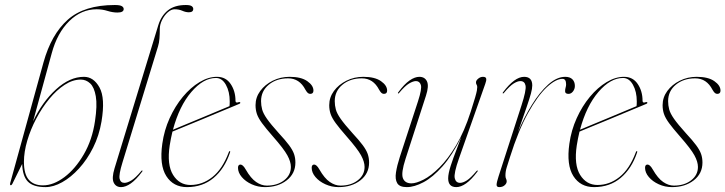

<svg xmlns="http://www.w3.org/2000/svg" viewBox="-20 -739 2894 766"><path d="M186.5 -527 112 -255Q149 -333 203.8 -382.8Q258.5 -432.5 315 -432.5Q353.5 -432.5 377 -390Q400.5 -347.5 385 -254.5Q375.5 -198 351.5 -150Q327.5 -102 295.2 -66.8Q263 -31.5 228 -12Q193 7.5 161.5 7.5Q113 7.5 91.5 -14.2Q70 -36 68.5 -85L29 -5Q26 0.5 22.5 0Q19 -0.5 20.5 -8L153.5 -490Q184.5 -601.5 250.2 -660.2Q316 -719 438 -719Q458.5 -719 466 -714.5Q473.5 -710 473.5 -703Q473.5 -689 448.5 -689Q429.5 -689 408.8 -695.5Q388 -702 365.5 -702Q304.5 -702 256.5 -655Q208.5 -608 186.5 -527ZM302 -421.5Q270 -421.5 237.8 -400.5Q205.5 -379.5 176.5 -344.2Q147.5 -309 124.8 -266Q102 -223 88.8 -178Q75.5 -133 75.5 -93Q75.5 -44 95 -21.8Q114.5 0.5 151.5 0.5Q193 0.5 236.8 -32.2Q280.5 -65 314.2 -123Q348 -181 359 -256Q368.5 -318.5 362.2 -354.8Q356 -391 339.8 -406.2Q323.5 -421.5 302 -421.5Z M721.5 -719Q738.5 -719 744.8 -714.5Q751 -710 751 -703.5Q751 -690 733.5 -690Q721 -690 707.5 -696Q694 -702 676.5 -702Q663 -702 649.2 -689.8Q635.5 -677.5 626.5 -659.2Q617.5 -641 617.5 -623Q617.5 -603 616.2 -585.8Q615 -568.5 610.5 -554L468.5 -90.5Q453.5 -42 457.2 -25.8Q461 -9.5 476.5 -9.5Q488 -9.5 504 -19Q520 -28.5 543.5 -56.5Q546 -60 548 -58.5Q549.5 -57 547 -54Q523 -22 502 -7.2Q481 7.5 463 7.5Q442.5 7.5 433.8 -10.2Q425 -28 437 -67.5L612 -640Q623.5 -676.5 650 -697.8Q676.5 -719 721.5 -719Z M897.5 -130Q876 -66 832.2 -29.2Q788.5 7.5 726 7.5Q671.5 7.5 643.5 -36.5Q615.5 -80.5 627.5 -165.5Q635 -219.5 656.8 -267.5Q678.5 -315.5 709.5 -352.8Q740.5 -390 775.8 -411.2Q811 -432.5 845.5 -432.5Q881 -432.5 900.2 -404Q919.5 -375.5 919.5 -337Q919.5 -326.5 932.5 -331.5Q937 -333 938.5 -330Q939.5 -327 935.5 -325Q932.5 -323.5 910.5 -314.5Q888.5 -305.5 855.8 -291.8Q823 -278 786.8 -263Q750.5 -248 718.8 -235Q687 -222 668 -214Q661.5 -187 657 -158.5Q645.5 -81.5 670.5 -41.2Q695.5 -1 740 -1Q787.5 -1 827.5 -32.8Q867.5 -64.5 892.5 -131Q894 -136 896.5 -136Q900 -136 897.5 -130ZM841.5 -428Q791.5 -428 743.5 -372.2Q695.5 -316.5 670 -221.5Q690.5 -230 723.5 -243.8Q756.5 -257.5 792 -272.2Q827.5 -287 856 -299Q884.5 -311 895.5 -315.5Q896.5 -321 896.5 -334Q896.5 -373.5 881.2 -400.8Q866 -428 841.5 -428ZM893.5 -310Q893.5 -310 893.5 -310.5Z M1044.5 1.5Q1086 1.5 1113.2 -19.5Q1140.5 -40.5 1140.5 -73Q1140.5 -93.5 1126.5 -119.2Q1112.5 -145 1069 -194.5Q1040.5 -227 1025.5 -247.5Q1010.5 -268 1005 -284.2Q999.5 -300.5 999.5 -319.5Q999.5 -350.5 1018.2 -376Q1037 -401.5 1068 -417Q1099 -432.5 1135.5 -432.5Q1181.5 -432.5 1206 -415.2Q1230.5 -398 1230.5 -377.5Q1230.5 -364.5 1217.5 -364.5Q1212.5 -364.5 1208.2 -368Q1204 -371.5 1198.5 -381Q1175 -426.5 1129.5 -426.5Q1083 -426.5 1052.2 -401Q1021.5 -375.5 1021.5 -335.5Q1021.5 -318.5 1025.8 -302.5Q1030 -286.5 1045.2 -264.8Q1060.5 -243 1092.5 -207.5Q1119 -179 1133.2 -159.8Q1147.5 -140.5 1153 -124.8Q1158.5 -109 1158.5 -90.5Q1158.5 -46.5 1123.8 -19.5Q1089 7.5 1037 7.5Q1009 7.5 984.2 -3.8Q959.5 -15 944.5 -32.8Q929.5 -50.5 929.5 -69.5Q929.5 -82.5 939.5 -82.5Q943.5 -82.5 948.8 -78.2Q954 -74 960.5 -62.5Q980.5 -27.5 1001.8 -13Q1023 1.5 1044.5 1.5Z M1338.5 1.5Q1380 1.5 1407.2 -19.5Q1434.5 -40.5 1434.5 -73Q1434.5 -93.5 1420.5 -119.2Q1406.5 -145 1363 -194.5Q1334.5 -227 1319.5 -247.5Q1304.5 -268 1299 -284.2Q1293.5 -300.5 1293.5 -319.5Q1293.5 -350.5 1312.2 -376Q1331 -401.5 1362 -417Q1393 -432.5 1429.5 -432.5Q1475.5 -432.5 1500 -415.2Q1524.5 -398 1524.5 -377.5Q1524.5 -364.5 1511.5 -364.5Q1506.5 -364.5 1502.2 -368Q1498 -371.5 1492.5 -381Q1469 -426.5 1423.5 -426.5Q1377 -426.5 1346.2 -401Q1315.5 -375.5 1315.5 -335.5Q1315.5 -318.5 1319.8 -302.5Q1324 -286.5 1339.2 -264.8Q1354.5 -243 1386.5 -207.5Q1413 -179 1427.2 -159.8Q1441.5 -140.5 1447 -124.8Q1452.5 -109 1452.5 -90.5Q1452.5 -46.5 1417.8 -19.5Q1383 7.5 1331 7.5Q1303 7.5 1278.2 -3.8Q1253.5 -15 1238.5 -32.8Q1223.5 -50.5 1223.5 -69.5Q1223.5 -82.5 1233.5 -82.5Q1237.5 -82.5 1242.8 -78.2Q1248 -74 1254.5 -62.5Q1274.5 -27.5 1295.8 -13Q1317 1.5 1338.5 1.5Z M1885.5 -58.5Q1887 -57 1884.5 -54Q1860.5 -22 1839.5 -7.2Q1818.5 7.5 1800.5 7.5Q1768 7.5 1768 -27.5Q1768 -46 1778.2 -77.8Q1788.5 -109.5 1801 -141.2Q1813.5 -173 1820 -191.5Q1784.5 -119.5 1745.8 -75.8Q1707 -32 1670 -12.2Q1633 7.5 1603 7.5Q1574 7.5 1564.8 -8.2Q1555.5 -24 1559.8 -51.2Q1564 -78.5 1575 -112.5L1647.5 -334.5Q1664 -385 1659 -400.2Q1654 -415.5 1639.5 -415.5Q1628.5 -415.5 1612.2 -406Q1596 -396.5 1572.5 -368.5Q1570 -365 1568 -366.5Q1566.5 -368 1569 -371Q1593 -403.5 1614 -418Q1635 -432.5 1653 -432.5Q1675 -432.5 1683.5 -414.2Q1692 -396 1679.5 -357.5L1598 -105.5Q1579.5 -48.5 1587.5 -28Q1595.5 -7.5 1621.5 -7.5Q1640.5 -7.5 1670 -22.5Q1699.5 -37.5 1733.2 -71Q1767 -104.5 1799.8 -159.2Q1832.5 -214 1858 -293.5Q1870 -330.5 1875.5 -349.8Q1881 -369 1882.5 -377.5Q1884 -386 1884 -391.5Q1884 -397.5 1881.5 -401Q1879 -404.5 1879 -410.5Q1879 -418 1887.8 -425.2Q1896.5 -432.5 1907 -432.5Q1918.5 -432.5 1919.8 -425Q1921 -417.5 1916 -404.5L1811 -106.5Q1790 -47 1794.2 -28.2Q1798.5 -9.5 1815.5 -9.5Q1827 -9.5 1842.5 -19.2Q1858 -29 1881 -56.5Q1884 -60 1885.5 -58.5Z M1986 -366.5Q1984.5 -368 1987 -371Q2033 -432.5 2071 -432.5Q2103.5 -432.5 2103.5 -398Q2103.5 -385.5 2098.2 -366Q2093 -346.5 2080.5 -310.2Q2068 -274 2046 -211Q2070.5 -270 2101.8 -320.5Q2133 -371 2167.2 -401.8Q2201.5 -432.5 2235 -432.5Q2254 -432.5 2263.8 -422.5Q2273.5 -412.5 2273.5 -396Q2273.5 -384 2266 -374.2Q2258.5 -364.5 2248 -364.5Q2234.5 -364.5 2234.5 -375Q2234.5 -383 2236.5 -389.5Q2238.5 -396 2238.5 -402.5Q2238.5 -424.5 2224 -424.5Q2197.5 -424.5 2161.2 -390.8Q2125 -357 2086.5 -287.8Q2048 -218.5 2014.5 -112Q2007 -88 2001.8 -71.8Q1996.5 -55.5 1996.5 -39Q1996.5 -30.5 1999 -25.8Q2001.5 -21 2001.5 -15.5Q2001.5 -7 1993.2 0.2Q1985 7.5 1972 7.5Q1961 7.5 1961.2 -2.2Q1961.5 -12 1969 -35L2060.5 -318.5Q2080 -378.5 2076.8 -397Q2073.5 -415.5 2056 -415.5Q2045 -415.5 2029.5 -406Q2014 -396.5 1990.5 -368.5Q1987.5 -365 1986 -366.5Z M2521.5 -130Q2500 -66 2456.2 -29.2Q2412.5 7.5 2350 7.5Q2295.5 7.5 2267.5 -36.5Q2239.5 -80.5 2251.5 -165.5Q2259 -219.5 2280.8 -267.5Q2302.5 -315.5 2333.5 -352.8Q2364.5 -390 2399.8 -411.2Q2435 -432.5 2469.5 -432.5Q2505 -432.5 2524.2 -404Q2543.5 -375.5 2543.5 -337Q2543.5 -326.5 2556.5 -331.5Q2561 -333 2562.5 -330Q2563.5 -327 2559.5 -325Q2556.5 -323.5 2534.5 -314.5Q2512.5 -305.5 2479.8 -291.8Q2447 -278 2410.8 -263Q2374.5 -248 2342.8 -235Q2311 -222 2292 -214Q2285.5 -187 2281 -158.5Q2269.5 -81.5 2294.5 -41.2Q2319.5 -1 2364 -1Q2411.5 -1 2451.5 -32.8Q2491.5 -64.5 2516.5 -131Q2518 -136 2520.5 -136Q2524 -136 2521.5 -130ZM2465.5 -428Q2415.5 -428 2367.5 -372.2Q2319.5 -316.5 2294 -221.5Q2314.5 -230 2347.5 -243.8Q2380.5 -257.5 2416 -272.2Q2451.5 -287 2480 -299Q2508.5 -311 2519.5 -315.5Q2520.5 -321 2520.5 -334Q2520.5 -373.5 2505.2 -400.8Q2490 -428 2465.5 -428ZM2517.5 -310Q2517.5 -310 2517.5 -310.5Z M2668.5 1.5Q2710 1.5 2737.2 -19.5Q2764.5 -40.5 2764.5 -73Q2764.5 -93.5 2750.5 -119.2Q2736.5 -145 2693 -194.5Q2664.5 -227 2649.5 -247.5Q2634.5 -268 2629 -284.2Q2623.5 -300.5 2623.5 -319.5Q2623.5 -350.5 2642.2 -376Q2661 -401.5 2692 -417Q2723 -432.5 2759.5 -432.5Q2805.5 -432.5 2830 -415.2Q2854.5 -398 2854.5 -377.5Q2854.5 -364.5 2841.5 -364.5Q2836.5 -364.5 2832.2 -368Q2828 -371.5 2822.5 -381Q2799 -426.5 2753.5 -426.5Q2707 -426.5 2676.2 -401Q2645.5 -375.5 2645.5 -335.5Q2645.5 -318.5 2649.8 -302.5Q2654 -286.5 2669.2 -264.8Q2684.5 -243 2716.5 -207.5Q2743 -179 2757.2 -159.8Q2771.5 -140.5 2777 -124.8Q2782.5 -109 2782.5 -90.5Q2782.5 -46.5 2747.8 -19.5Q2713 7.5 2661 7.5Q2633 7.5 2608.2 -3.8Q2583.5 -15 2568.5 -32.8Q2553.5 -50.5 2553.5 -69.5Q2553.5 -82.5 2563.5 -82.5Q2567.5 -82.5 2572.8 -78.2Q2578 -74 2584.5 -62.5Q2604.5 -27.5 2625.8 -13Q2647 1.5 2668.5 1.5Z"/></svg>

Font: Fraunces 144pt S000 Thin
Style: Italic
Weight: 100
Italic angle: -16°
Version: Version 1.000; ttfautohint (v1.8.3)